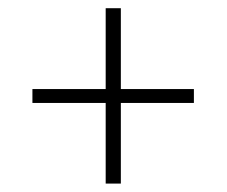

<svg xmlns="http://www.w3.org/2000/svg" viewBox="-20 -540 538 456"><path d="M267 -104H231V-520.5H267ZM57 -295.5V-328.5H440.5V-295.5Z"/></svg>

Font: Anek Latin ExtraLight
Style: Regular
Weight: 250
Designer: Yesha Goshar
Foundry: Ek Type
Version: Version 1.003